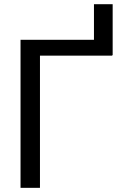

<svg xmlns="http://www.w3.org/2000/svg" viewBox="-20 -902 591 922"><path d="M521 -881.8H431.2V-710.9H78.6V0H171.9V-634.8H519V-637.2H521Z"/></svg>

Font: Bert Sans
Style: Regular
Weight: 400
Designer: Christian Robertson (Google), Cristiano Sobral
Foundry: Google, Cristiano Sobral
Version: Version 3.101